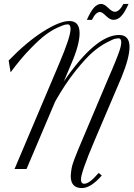

<svg xmlns="http://www.w3.org/2000/svg" viewBox="-20 -860 680 977"><path d="M396 -142 533 -466Q538 -477 550.5 -506.5Q563 -536 568.5 -550Q574 -564 582 -585Q590 -606 593.5 -620.5Q597 -635 597 -645Q597 -665 583 -665Q577 -665 566.5 -663Q556 -661 522.5 -643.5Q489 -626 453.5 -596Q418 -566 365 -500Q312 -434 261 -344L115 0H54L281 -536Q339 -672 339 -713Q339 -736 324 -736Q320 -736 311.5 -734.5Q303 -733 274 -720Q245 -707 213.5 -684Q182 -661 133 -610.5Q84 -560 34 -492L24 -552Q115 -646 199.5 -699.5Q284 -753 333 -753Q385 -753 385 -691Q385 -633 343 -536L305 -446Q467 -682 586 -682Q639 -682 639 -621Q639 -566 598 -466L460 -142Q392 18 392 53Q392 75 409 75Q435 75 482 20L498 33Q442 97 397 97Q340 97 340 36Q340 27 341.5 16Q343 5 344.5 -4Q346 -13 350.5 -27Q355 -41 358 -49Q361 -57 367.5 -73Q374 -89 376.5 -95.5Q379 -102 386.5 -119.5Q394 -137 396 -142ZM634 -840Q615 -797 597 -778Q579 -759 557 -759Q540 -759 519.5 -779Q499 -799 489 -799Q467 -799 448 -759H422Q441 -802 458 -821Q475 -840 495 -840Q510 -840 530.5 -820Q551 -800 564 -800Q587 -800 608 -840Z"/></svg>

Font: Dynalight
Style: Regular
Weight: 400
Designer: Astigmatic (AOETI)
Foundry: Astigmatic (AOETI)
Version: Version 1.000